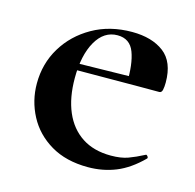

<svg xmlns="http://www.w3.org/2000/svg" viewBox="-70 -467 558 550"><g transform="rotate(15 209.0 -191.5)"><path d="M235 12Q170 12 124.5 -15Q79 -42 55.5 -86.5Q32 -131 32 -182Q32 -241 61 -289Q90 -337 141 -366Q192 -395 258 -395Q317 -395 352.5 -368Q388 -341 388 -280Q388 -267 386 -258Q384 -249 377 -249H281Q283 -306 270 -340.5Q257 -375 220 -375Q180 -375 156.5 -334Q133 -293 133 -225Q133 -167 151 -125Q169 -83 204 -60Q239 -37 290 -37Q320 -37 340.5 -44.5Q361 -52 386 -65Q388 -67 391.5 -63Q395 -59 393 -56Q356 -19 317.5 -3.5Q279 12 235 12ZM98 -248 97 -267 316 -271V-249Z"/></g></svg>

Font: Cormorant Garamond Light
Style: Bold
Weight: 700
Version: Version 4.001